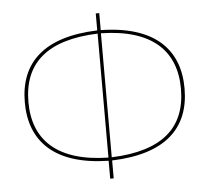

<svg xmlns="http://www.w3.org/2000/svg" viewBox="-50 -734 860 788"><g transform="rotate(-5 380.0 -340.5)"><path d="M708.9 -342.6C708.9 -501.8 610.9 -606.8 387 -610.9V-680.8H372.6V-610.9C151.6 -603.5 50.7 -505.6 50.7 -342.1C50.7 -182.9 148.7 -78 372.6 -73.8V0H387V-73.8C607.9 -81.2 708.9 -179.1 708.9 -342.6ZM386.6 -87V-597.8C599 -594.1 694 -497.1 694 -342.6C694 -182.6 596.1 -94.6 386.6 -87ZM65.6 -342.1C65.6 -502.2 163.5 -590.1 373 -597.7V-86.9C160.6 -90.6 65.6 -187.6 65.6 -342.1Z"/></g></svg>

Font: Fira Sans Hair
Style: Regular
Weight: 100
Designer: bBox Type GmbH & Carrois Corporate GbR & Edenspiekermann AG
Foundry: bBox Type GmbH & Carrois Corporate GbR & Edenspiekermann AG
Version: Version 4.300;PS 004.300;hotconv 1.0.88;makeotf.lib2.5.64775